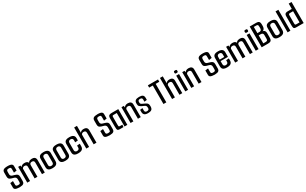

<svg xmlns="http://www.w3.org/2000/svg" viewBox="398 -2794 7925 4965"><g transform="rotate(-30 4360.5 -311.5)"><path d="M192 6Q148 5 112 -1Q76 -7 54.5 -24.5Q33 -42 33 -74V-210L119 -220V-109Q119 -87 133.5 -75Q148 -63 187 -63Q213 -63 227 -69Q241 -75 246 -87.5Q251 -100 251 -119V-196Q251 -227 236.5 -248Q222 -269 189 -279L116 -300Q72 -314 52.5 -335.5Q33 -357 33 -404V-526Q33 -569 54 -590Q75 -611 110.5 -618Q146 -625 191 -625Q233 -625 266 -618Q299 -611 318 -593.5Q337 -576 337 -545V-409L251 -396V-504Q251 -536 238 -547Q225 -558 187 -558Q150 -558 134.5 -544.5Q119 -531 119 -493V-425Q119 -399 132.5 -380Q146 -361 172 -353L250 -329Q297 -315 317 -291.5Q337 -268 337 -222V-96Q337 -53 318.5 -31.5Q300 -10 267.5 -2.5Q235 5 192 6Z M419 0V-471H487L495 -422Q511 -449 539 -463Q567 -477 608 -477Q649 -477 672.5 -466Q696 -455 707.5 -436.5Q719 -418 721 -398L703 -382Q710 -421 730 -441.5Q750 -462 776.5 -469.5Q803 -477 828 -477Q877 -477 901.5 -461Q926 -445 934.5 -421Q943 -397 943 -375V0H859V-345Q859 -380 841 -395Q823 -410 791 -410Q762 -410 742.5 -395Q723 -380 723 -345V0H639V-348Q639 -381 621 -395.5Q603 -410 571 -410Q542 -410 526.5 -397.5Q511 -385 503 -365V0Z M1174 4Q1112 4 1080 -12Q1048 -28 1037 -54Q1026 -80 1026 -109V-362Q1026 -392 1037.5 -417.5Q1049 -443 1081.5 -459Q1114 -475 1178 -475Q1237 -475 1270 -459.5Q1303 -444 1316.5 -419Q1330 -394 1330 -363V-116Q1330 -83 1316.5 -55.5Q1303 -28 1269 -12Q1235 4 1174 4ZM1173 -64Q1211 -64 1228.5 -81Q1246 -98 1246 -130V-348Q1246 -376 1229 -393.5Q1212 -411 1178 -411Q1145 -411 1127.5 -393.5Q1110 -376 1110 -348V-125Q1110 -97 1127 -80.5Q1144 -64 1173 -64Z M1558 4Q1496 4 1464 -12Q1432 -28 1421 -54Q1410 -80 1410 -109V-362Q1410 -392 1421.5 -417.5Q1433 -443 1465.5 -459Q1498 -475 1562 -475Q1621 -475 1654 -459.5Q1687 -444 1700.5 -419Q1714 -394 1714 -363V-116Q1714 -83 1700.5 -55.5Q1687 -28 1653 -12Q1619 4 1558 4ZM1557 -64Q1595 -64 1612.5 -81Q1630 -98 1630 -130V-348Q1630 -376 1613 -393.5Q1596 -411 1562 -411Q1529 -411 1511.5 -393.5Q1494 -376 1494 -348V-125Q1494 -97 1511 -80.5Q1528 -64 1557 -64Z M1942 4Q1880 4 1848 -12Q1816 -28 1805 -54Q1794 -80 1794 -109V-362Q1794 -392 1805.5 -417.5Q1817 -443 1849.5 -459Q1882 -475 1946 -475Q2005 -475 2038 -459.5Q2071 -444 2084.5 -419Q2098 -394 2098 -363V-291L2014 -283V-348Q2014 -376 1997 -393.5Q1980 -411 1946 -411Q1913 -411 1895.5 -393.5Q1878 -376 1878 -348V-125Q1878 -97 1895 -80.5Q1912 -64 1941 -64Q1979 -64 1996.5 -81Q2014 -98 2014 -130V-186L2098 -193V-116Q2098 -83 2084.5 -55.5Q2071 -28 2037 -12Q2003 4 1942 4Z M2182 -629H2266V-422Q2281 -447 2306 -460.5Q2331 -474 2371 -474Q2420 -474 2444.5 -458Q2469 -442 2477.5 -418.5Q2486 -395 2486 -373V0H2402V-344Q2402 -378 2385 -393.5Q2368 -409 2334 -409Q2305 -409 2289.5 -397Q2274 -385 2266 -365V0H2182Z M2881 6Q2837 5 2801 -1Q2765 -7 2743.5 -24.5Q2722 -42 2722 -74V-210L2808 -220V-109Q2808 -87 2822.5 -75Q2837 -63 2876 -63Q2902 -63 2916 -69Q2930 -75 2935 -87.5Q2940 -100 2940 -119V-196Q2940 -227 2925.5 -248Q2911 -269 2878 -279L2805 -300Q2761 -314 2741.5 -335.5Q2722 -357 2722 -404V-526Q2722 -569 2743 -590Q2764 -611 2799.5 -618Q2835 -625 2880 -625Q2922 -625 2955 -618Q2988 -611 3007 -593.5Q3026 -576 3026 -545V-409L2940 -396V-504Q2940 -536 2927 -547Q2914 -558 2876 -558Q2839 -558 2823.5 -544.5Q2808 -531 2808 -493V-425Q2808 -399 2821.5 -380Q2835 -361 2861 -353L2939 -329Q2986 -315 3006 -291.5Q3026 -268 3026 -222V-96Q3026 -53 3007.5 -31.5Q2989 -10 2956.5 -2.5Q2924 5 2881 6Z M3183 0Q3145 0 3128.5 -11.5Q3112 -23 3108 -51Q3104 -79 3104 -129V-365Q3104 -404 3113 -427Q3122 -450 3146.5 -460Q3171 -470 3216 -470H3408V0H3324V-402H3232Q3210 -402 3201 -396.5Q3192 -391 3190 -378Q3188 -365 3188 -342V-129Q3188 -102 3191 -89Q3194 -76 3202.5 -72Q3211 -68 3228 -68H3299L3291 0Z M3504 -471H3572L3580 -422Q3595 -448 3623.5 -463Q3652 -478 3693 -478Q3749 -478 3778.5 -452.5Q3808 -427 3808 -375V0H3724V-347Q3724 -380 3706 -394.5Q3688 -409 3656 -409Q3628 -409 3612 -397Q3596 -385 3588 -365V0H3504Z M4023 6Q3950 6 3918.5 -23.5Q3887 -53 3887 -106V-171L3962 -181V-110Q3962 -95 3967 -81.5Q3972 -68 3985.5 -59.5Q3999 -51 4025 -51Q4055 -51 4072.5 -63Q4090 -75 4090 -110Q4090 -149 4081.5 -167.5Q4073 -186 4044 -200Q4036 -204 4024 -209.5Q4012 -215 3998.5 -221Q3985 -227 3973 -232.5Q3961 -238 3954 -242Q3926 -258 3911.5 -273Q3897 -288 3892 -305.5Q3887 -323 3887 -346V-363Q3887 -421 3921 -448Q3955 -475 4030 -475Q4104 -475 4135.5 -450Q4167 -425 4167 -369V-307L4090 -297V-362Q4090 -394 4074 -406Q4058 -418 4027 -418Q3998 -418 3984.5 -409Q3971 -400 3967 -386.5Q3963 -373 3963 -360Q3963 -327 3969.5 -313.5Q3976 -300 3996 -288Q4006 -283 4021.5 -275.5Q4037 -268 4056 -259.5Q4075 -251 4095 -240Q4135 -221 4151 -196.5Q4167 -172 4167 -126V-113Q4167 -53 4136.5 -23.5Q4106 6 4023 6Z M4486 -552H4378V-620H4681V-552H4572V0H4486Z M4744 -629H4828V-422Q4843 -447 4868 -460.5Q4893 -474 4933 -474Q4982 -474 5006.5 -458Q5031 -442 5039.5 -418.5Q5048 -395 5048 -373V0H4964V-344Q4964 -378 4947 -393.5Q4930 -409 4896 -409Q4867 -409 4851.5 -397Q4836 -385 4828 -365V0H4744Z M5138 0V-470H5222V0ZM5180 -523Q5151 -523 5142.5 -531.5Q5134 -540 5134 -562Q5134 -586 5142.5 -594.5Q5151 -603 5180 -603Q5210 -603 5218 -594.5Q5226 -586 5226 -562Q5226 -540 5218 -531.5Q5210 -523 5180 -523Z M5318 -471H5386L5394 -422Q5409 -448 5437.5 -463Q5466 -478 5507 -478Q5563 -478 5592.5 -452.5Q5622 -427 5622 -375V0H5538V-347Q5538 -380 5520 -394.5Q5502 -409 5470 -409Q5442 -409 5426 -397Q5410 -385 5402 -365V0H5318Z M6017 6Q5973 5 5937 -1Q5901 -7 5879.5 -24.5Q5858 -42 5858 -74V-210L5944 -220V-109Q5944 -87 5958.5 -75Q5973 -63 6012 -63Q6038 -63 6052 -69Q6066 -75 6071 -87.5Q6076 -100 6076 -119V-196Q6076 -227 6061.5 -248Q6047 -269 6014 -279L5941 -300Q5897 -314 5877.5 -335.5Q5858 -357 5858 -404V-526Q5858 -569 5879 -590Q5900 -611 5935.5 -618Q5971 -625 6016 -625Q6058 -625 6091 -618Q6124 -611 6143 -593.5Q6162 -576 6162 -545V-409L6076 -396V-504Q6076 -536 6063 -547Q6050 -558 6012 -558Q5975 -558 5959.5 -544.5Q5944 -531 5944 -493V-425Q5944 -399 5957.5 -380Q5971 -361 5997 -353L6075 -329Q6122 -315 6142 -291.5Q6162 -268 6162 -222V-96Q6162 -53 6143.5 -31.5Q6125 -10 6092.5 -2.5Q6060 5 6017 6Z M6384 4Q6322 4 6290 -12Q6258 -28 6247 -54Q6236 -80 6236 -109V-362Q6236 -392 6247.5 -417.5Q6259 -443 6291.5 -459Q6324 -475 6388 -475Q6447 -475 6480 -459.5Q6513 -444 6526.5 -419Q6540 -394 6540 -363V-261L6456 -256V-348Q6456 -376 6439 -393.5Q6422 -411 6388 -411Q6355 -411 6337.5 -393.5Q6320 -376 6320 -348V-125Q6320 -97 6337 -80.5Q6354 -64 6383 -64Q6421 -64 6438.5 -81Q6456 -98 6456 -130V-169L6540 -176V-116Q6540 -83 6526.5 -55.5Q6513 -28 6479 -12Q6445 4 6384 4ZM6247 -222V-267H6540V-222Z M6628 0V-471H6696L6704 -422Q6720 -449 6748 -463Q6776 -477 6817 -477Q6858 -477 6881.5 -466Q6905 -455 6916.5 -436.5Q6928 -418 6930 -398L6912 -382Q6919 -421 6939 -441.5Q6959 -462 6985.5 -469.5Q7012 -477 7037 -477Q7086 -477 7110.5 -461Q7135 -445 7143.5 -421Q7152 -397 7152 -375V0H7068V-345Q7068 -380 7050 -395Q7032 -410 7000 -410Q6971 -410 6951.5 -395Q6932 -380 6932 -345V0H6848V-348Q6848 -381 6830 -395.5Q6812 -410 6780 -410Q6751 -410 6735.5 -397.5Q6720 -385 6712 -365V0Z M7242 0V-470H7326V0ZM7284 -523Q7255 -523 7246.5 -531.5Q7238 -540 7238 -562Q7238 -586 7246.5 -594.5Q7255 -603 7284 -603Q7314 -603 7322 -594.5Q7330 -586 7330 -562Q7330 -540 7322 -531.5Q7314 -523 7284 -523Z M7419 0V-620H7601Q7642 -620 7667.5 -611.5Q7693 -603 7705.5 -579Q7718 -555 7718 -510V-466Q7718 -433 7708.5 -407Q7699 -381 7682.5 -365.5Q7666 -350 7647 -349V-347Q7676 -344 7693 -329Q7710 -314 7717.5 -291Q7725 -268 7725 -240V-132Q7725 -84 7716 -55Q7707 -26 7681.5 -13Q7656 0 7605 0ZM7506 -67H7578Q7598 -67 7611.5 -72.5Q7625 -78 7631.5 -93.5Q7638 -109 7638 -139V-243Q7638 -278 7617.5 -292Q7597 -306 7568 -306H7506ZM7506 -373H7575Q7590 -373 7603 -380Q7616 -387 7624.5 -405Q7633 -423 7633 -455V-485Q7633 -512 7629.5 -527.5Q7626 -543 7614 -550.5Q7602 -558 7576 -558H7506Z M7949 4Q7887 4 7855 -12Q7823 -28 7812 -54Q7801 -80 7801 -109V-362Q7801 -392 7812.5 -417.5Q7824 -443 7856.5 -459Q7889 -475 7953 -475Q8012 -475 8045 -459.5Q8078 -444 8091.5 -419Q8105 -394 8105 -363V-116Q8105 -83 8091.5 -55.5Q8078 -28 8044 -12Q8010 4 7949 4ZM7948 -64Q7986 -64 8003.5 -81Q8021 -98 8021 -130V-348Q8021 -376 8004 -393.5Q7987 -411 7953 -411Q7920 -411 7902.5 -393.5Q7885 -376 7885 -348V-125Q7885 -97 7902 -80.5Q7919 -64 7948 -64Z M8193 -625H8277V0H8193Z M8455 0Q8420 0 8401 -7.5Q8382 -15 8375.5 -39Q8369 -63 8369 -112V-371Q8369 -408 8379 -430Q8389 -452 8413 -461Q8437 -470 8478 -470H8589V-629H8673V0ZM8589 -68V-402H8498Q8471 -402 8462 -393Q8453 -384 8453 -357V-118Q8453 -84 8462 -76Q8471 -68 8495 -68Z"/></g></svg>

Font: Smooch Sans Thin SemiBold
Style: Regular
Weight: 600
Version: Version 1.010